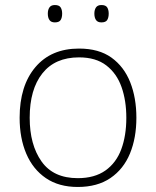

<svg xmlns="http://www.w3.org/2000/svg" viewBox="-20 -799 621 763"><path d="M522 -331Q522 -251 496.5 -189Q471 -127 419 -91.5Q367 -56 289 -56Q214 -56 162.5 -91Q111 -126 84.5 -188Q58 -250 58 -331Q58 -458 120.5 -532Q183 -606 294 -606Q373 -606 423 -570Q473 -534 497.5 -472Q522 -410 522 -331ZM98 -331Q98 -224 145 -157.5Q192 -91 289 -91Q356 -91 399 -121.5Q442 -152 462 -206Q482 -260 482 -331Q482 -399 463 -453Q444 -507 402.5 -539Q361 -571 294 -571Q199 -571 148.5 -507.5Q98 -444 98 -331ZM170 -745Q170 -760 176.5 -769.5Q183 -779 198 -779Q215 -779 221 -769.5Q227 -760 227 -745Q227 -729 221 -719.5Q215 -710 198 -710Q183 -710 176.5 -719.5Q170 -729 170 -745ZM355 -745Q355 -760 361.5 -769.5Q368 -779 383 -779Q400 -779 406 -769.5Q412 -760 412 -745Q412 -729 406 -719.5Q400 -710 383 -710Q368 -710 361.5 -719.5Q355 -729 355 -745Z"/></svg>

Font: Noto Sans Malayalam UI ExtraLight
Style: Regular
Weight: 200
Designer: Jelle Bosma - Monotype Design Team
Foundry: Monotype Imaging Inc.
Version: Version 2.104; ttfautohint (v1.8.4.7-5d5b)